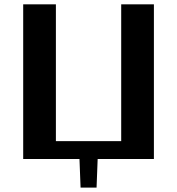

<svg xmlns="http://www.w3.org/2000/svg" viewBox="-20 -737 821 890"><path d="M87.5 -716.9V0H693.4V-716.9H541.8V-82.9H239.1V-716.9ZM348.4 0H432.7L427.6 132.7H353.5Z"/></svg>

Font: Russolo 10pt ExtraLight
Style: Regular
Weight: 200
Designer: Micah Stupak-Hahn
Version: Version 1.000